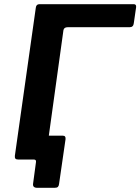

<svg xmlns="http://www.w3.org/2000/svg" viewBox="-20 -762 670 917"><path d="M158 135Q135 135 138 115L152 11Q153 0 142 0H82L206 -126Q205 -114 216 -114H280Q295 -114 293 -97L262 117Q261 126 256.5 130.5Q252 135 241 135ZM151 -725Q153 -742 168 -742H619Q632 -742 630 -727L619 -651Q617 -632 599 -632H303Q286 -632 283 -618L200 -19Q197 0 175 0H68Q57 0 53.5 -4.5Q50 -9 51 -18Z"/></svg>

Font: Libre Franklin SemiBold
Style: Italic
Weight: 600
Italic angle: -8°
Designer: Pablo Impallari, Rodrigo Fuenzalida, Nhung Nguyen
Foundry: Impallari Type
Version: Version 3.000